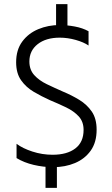

<svg xmlns="http://www.w3.org/2000/svg" viewBox="-20 -801 542 928"><path d="M306 -659H251V-781H306ZM200 -25H255V107H200ZM408 -650V-581Q385 -597 346 -608Q307 -619 269 -619Q202 -619 162 -587.5Q122 -556 122 -504Q122 -464 145.5 -438Q169 -412 206.5 -394Q244 -376 285 -358Q326 -341 363 -318.5Q400 -296 423.5 -262Q447 -228 447 -174Q447 -113 418.5 -73Q390 -33 342.5 -13Q295 7 237 7Q190 7 143 -4Q96 -15 60 -37V-106Q89 -84 136.5 -68.5Q184 -53 234 -53Q304 -53 344 -83.5Q384 -114 384 -173Q384 -213 360.5 -238.5Q337 -264 299.5 -282Q262 -300 221 -317Q181 -335 143.5 -357Q106 -379 82 -413Q58 -447 58 -500Q58 -560 87.5 -600Q117 -640 165 -660Q213 -680 268 -680Q303 -680 341 -673Q379 -666 408 -650Z"/></svg>

Font: Hind Variable Light
Style: Regular
Weight: 300
Designer: Manushi Parikh, Satya Rajpurohit
Foundry: Indian Type Foundry
Version: Version 3.000